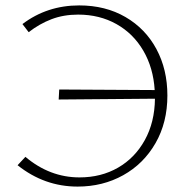

<svg xmlns="http://www.w3.org/2000/svg" viewBox="-20 -684 698 710"><path d="M599 -331Q599 -231 555 -154.5Q511 -78 435.5 -36Q360 6 267 6Q144 6 45 -73L74 -104Q164 -28 274 -28Q354 -28 416.5 -64Q479 -100 515.5 -166Q552 -232 553 -319L197 -316L199 -353L552 -351Q547 -433 510 -496.5Q473 -560 410.5 -595Q348 -630 269 -630Q215 -630 170.5 -613Q126 -596 86 -565L63 -595Q154 -664 273 -664Q370 -664 444 -621Q518 -578 558.5 -502.5Q599 -427 599 -331Z"/></svg>

Font: Ysabeau Infant Light
Style: Regular
Weight: 300
Designer: Christian Thalmann (Catharsis Fonts)
Version: Version 0.003